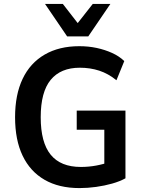

<svg xmlns="http://www.w3.org/2000/svg" viewBox="-20 -951 734 981"><path d="M386 10Q281 10 207.5 -32.5Q134 -75 95.5 -155.5Q57 -236 57 -352Q57 -467 95.5 -548Q134 -629 208 -672Q282 -715 385 -715Q432 -715 474 -706Q516 -697 552.5 -680.5Q589 -664 615 -639L575 -541Q533 -575 487 -590Q441 -605 388 -605Q290 -605 239 -543Q188 -481 188 -352Q188 -223 239 -160.5Q290 -98 393 -98Q433 -98 471 -105Q509 -112 545 -125L513 -76V-288H372V-386H621V-40Q592 -24 553 -13Q514 -2 471 4Q428 10 386 10ZM323 -765 210 -931H301L377 -833L454 -931H544L431 -765Z"/></svg>

Font: Nunito Sans 10pt SemiCondensed
Style: Bold
Weight: 700
Width: 4
Designer: Vernon Adams
Foundry: Vernon Adams
Version: Version 3.101;gftools[0.9.27]